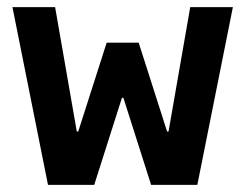

<svg xmlns="http://www.w3.org/2000/svg" viewBox="-20 -520 690 540"><path d="M115 0 15 -500H135L196 -150H200L280 -400H370L450 -150H454L515 -500H635L535 0H405L327 -245H323L245 0Z"/></svg>

Font: Cuprum
Style: Regular
Weight: 400
Designer: Jovanny Lemonad
Foundry: Jovanny Lemonad
Version: Version 3.000